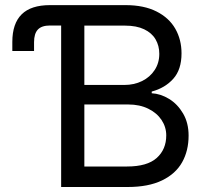

<svg xmlns="http://www.w3.org/2000/svg" viewBox="-20 -748 831 768"><path d="M224.6 -727.5H482.4Q555.7 -727.5 606 -702.1Q656.2 -676.8 681.2 -633.1Q706.1 -589.4 706.1 -534.7Q706.1 -469.7 673.1 -432.9Q640.1 -396 586.9 -381.8V-375Q622.6 -373 656.5 -352.3Q690.4 -331.5 712.4 -293.9Q734.4 -256.3 734.4 -205.6Q734.4 -145 708.5 -98.9Q682.6 -52.7 628.2 -26.4Q573.7 0 490.7 0H224.6ZM645 -206.5Q645 -239.7 626.2 -268.1Q607.4 -296.4 573 -313.2Q538.6 -330.1 493.2 -330.1H317.4V-82H488.3Q568.8 -82 606.9 -116.2Q645 -150.4 645 -206.5ZM617.2 -532.7Q617.2 -564.9 602.3 -590.6Q587.4 -616.2 556.6 -630.9Q525.9 -645.5 480.5 -645.5H317.4V-408.2H477.5Q516.6 -408.2 548.3 -423.8Q580.1 -439.5 598.6 -467.8Q617.2 -496.1 617.2 -532.7ZM179.7 -727.5H224.6V-646H180.2Q147 -646 131.6 -629.9Q116.2 -613.8 116.2 -579.1V-543.9H29.3V-580.1Q29.3 -653.8 66.7 -690.7Q104 -727.5 179.7 -727.5Z"/></svg>

Font: Inter RS Variable
Style: Regular
Weight: 400
Designer: Rasmus Andersson (customised by Maria Ramos and Noel Pretorius)
Foundry: rsms
Version: Version 3.001;Glyphs 3.2.3 (3260)